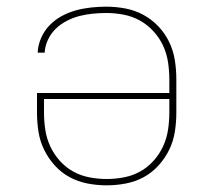

<svg xmlns="http://www.w3.org/2000/svg" viewBox="-20 -548 640 576"><path d="M300 8Q271 8 242.5 2.5Q214 -3 189 -16.5Q164 -30 144.5 -51.5Q125 -73 112.5 -98.5Q100 -124 95.5 -152.5Q91 -181 91 -210V-269H488V-310Q488 -336 484 -362Q480 -388 469 -411.5Q458 -435 440 -454.5Q422 -474 399.5 -486.5Q377 -499 351 -504Q325 -509 299 -509Q279 -509 258.5 -507Q238 -505 218.5 -500Q199 -495 180.5 -485.5Q162 -476 147.5 -462Q133 -448 124 -429Q115 -410 114 -390H93Q94 -413 103.5 -434.5Q113 -456 129 -472.5Q145 -489 165.5 -500Q186 -511 208 -517Q230 -523 253 -525.5Q276 -528 299 -528Q328 -528 356.5 -522.5Q385 -517 410 -503.5Q435 -490 455 -469Q475 -448 487.5 -422Q500 -396 504.5 -367.5Q509 -339 509 -310V-210Q509 -181 504.5 -152.5Q500 -124 487.5 -98.5Q475 -73 455.5 -51.5Q436 -30 411 -16.5Q386 -3 357.5 2.5Q329 8 300 8ZM300 -11Q326 -11 352 -16Q378 -21 400.5 -33.5Q423 -46 440.5 -65.5Q458 -85 469 -108.5Q480 -132 484 -158Q488 -184 488 -210V-251H112V-210Q112 -184 116 -158Q120 -132 131 -108.5Q142 -85 159.5 -65.5Q177 -46 199.5 -33.5Q222 -21 248 -16Q274 -11 300 -11Z"/></svg>

Font: Iosevka Thin Extended
Style: Regular
Weight: 100
Width: 7
Monospace: yes
Designer: Belleve Invis
Foundry: Belleve Invis
Version: Version 32.5.0; ttfautohint (v1.8.4)